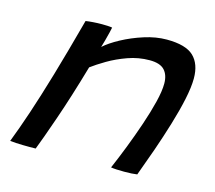

<svg xmlns="http://www.w3.org/2000/svg" viewBox="-83 -631 830 740"><g transform="rotate(15 332.5 -261.5)"><path d="M116.5 6.5Q106.5 6.5 93 6.8Q79.5 7 66 6.5Q53.5 6.5 38 5.5Q22.5 4.5 14 3.5Q35.5 -52 59 -122Q82.5 -192 110.8 -288Q139 -384 175 -518Q187.5 -520 204.5 -521.2Q221.5 -522.5 239.5 -522.5Q250.5 -522.5 261.5 -522Q272.5 -521.5 280.5 -520Q279.5 -514.5 275.8 -498.8Q272 -483 267.2 -465.5Q262.5 -448 259 -437Q281.5 -457.5 321.2 -479Q361 -500.5 407.2 -515.2Q453.5 -530 496.5 -530Q572.5 -530 604 -499.8Q635.5 -469.5 635.5 -412Q635.5 -377.5 625 -328Q614.5 -278.5 597.2 -221.8Q580 -165 559.8 -107.2Q539.5 -49.5 520.5 1.5Q501.5 4.5 468.5 4.5Q433 4.5 416 1.5Q434 -40 453.8 -90.8Q473.5 -141.5 491 -193Q508.5 -244.5 519.5 -289Q530.5 -333.5 530.5 -363.5Q530.5 -397.5 512.8 -416.8Q495 -436 453.5 -436Q409 -436 367 -421Q325 -406 290.8 -385.8Q256.5 -365.5 234.5 -349Q198 -222.5 165.2 -128.2Q132.5 -34 116.5 6.5Z"/></g></svg>

Font: Grandstander
Style: Italic
Weight: 400
Italic angle: -15°
Designer: Tyler Finck
Foundry: Etcetera Type Co
Version: Version 1.200; ttfautohint (v1.8.3)